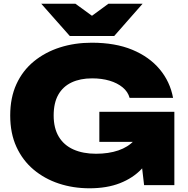

<svg xmlns="http://www.w3.org/2000/svg" viewBox="-20 -997 1010 1034"><path d="M839 -324Q836 -258 812 -196.5Q788 -135 742 -86.5Q696 -38 626 -10.5Q556 17 462 17Q374 17 297 -8.5Q220 -34 161 -83.5Q102 -133 68.5 -206Q35 -279 35 -375Q35 -471 68.5 -544Q102 -617 162.5 -666.5Q223 -716 302.5 -741.5Q382 -767 474 -767Q601 -767 692.5 -729Q784 -691 840 -624Q896 -557 912 -470H678Q669 -503 640.5 -526.5Q612 -550 570 -562.5Q528 -575 476 -575Q412 -575 365.5 -553Q319 -531 294 -487Q269 -443 269 -375Q269 -307 296.5 -261Q324 -215 375.5 -192Q427 -169 497 -169Q565 -169 617.5 -187Q670 -205 702 -240Q734 -275 740 -327ZM515 -233V-395H919V0H756L722 -292L765 -233ZM595 -803H356L202 -977H386L529 -873H422L564 -977H748Z"/></svg>

Font: Unbounded ExtraBold
Style: Regular
Weight: 800
Designer: Luke Prowse, Jean-Baptiste Morizot, Fátima Lázaro, Florian Runge
Foundry: NaN
Version: Version 1.701;gftools[0.9.28.dev5+ged2979d]